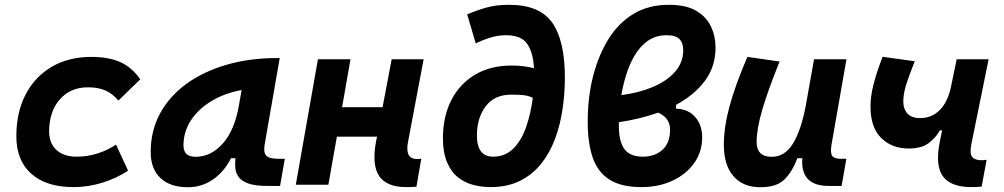

<svg xmlns="http://www.w3.org/2000/svg" viewBox="-20 -762 4142 792"><path d="M297.4 -115.7Q341.3 -115.7 383.5 -129.4Q425.8 -143.1 458.5 -165.5L508.3 -58.1Q462.4 -27.3 403.6 -8.8Q344.7 9.8 283.2 9.8Q170.9 9.8 109.1 -45.2Q47.4 -100.1 47.4 -199.7Q47.4 -298.8 85.7 -372.3Q124 -445.8 193.6 -486.6Q263.2 -527.3 356.4 -527.3Q429.2 -527.3 477.3 -505.4Q525.4 -483.4 558.6 -434.6L468.3 -347.2Q444.3 -376 414.6 -388.9Q384.8 -401.9 342.8 -401.9Q270.5 -401.9 226.8 -352.1Q183.1 -302.2 182.6 -220.2Q183.1 -170.4 213.1 -143.1Q243.2 -115.7 297.4 -115.7Z M754.9 10.3Q681.6 10.3 641.6 -27.8Q601.6 -65.9 601.6 -135.3Q601.6 -223.1 640.6 -294.7Q679.7 -366.2 750.2 -417Q820.8 -467.8 915.5 -495.1Q1010.3 -522.5 1121.6 -522.5H1133.8L1071.8 -166.5Q1065.9 -132.3 1078.6 -119.6Q1091.3 -106.9 1131.3 -106.9H1154.8L1135.3 4.9H1082Q1032.2 4.9 1004.4 -5.1Q976.6 -15.1 964.6 -31.7Q952.6 -48.3 950.7 -68.6Q948.7 -88.9 951.2 -109.4H933.1Q903.3 -51.8 857.4 -20.8Q811.5 10.3 754.9 10.3ZM786.6 -115.2Q850.6 -115.2 899.2 -170.2Q947.8 -225.1 965.3 -325.7L976.6 -390.6Q907.2 -377.9 853 -345.5Q798.8 -313 767.8 -265.9Q736.8 -218.8 736.8 -162.1Q736.8 -115.2 786.6 -115.2Z M1200.2 0 1291.5 -517.6H1425.8L1391.1 -319.8H1558.1L1595.7 -517.6H1727.5L1663.1 -176.8Q1649.4 -106 1700.2 -106Q1708.5 -106 1717.8 -107.4L1697.8 8.3Q1679.7 9.8 1655.8 9.8Q1574.7 9.8 1543.9 -36.1Q1513.2 -82 1531.2 -178.2L1535.2 -198.2H1369.6L1334.5 0Z M2002.4 9.8Q1967.8 9.8 1933.1 1Q1898.4 -7.8 1869.9 -30Q1841.3 -52.2 1824.2 -92.3Q1807.1 -132.3 1807.1 -194.8Q1807.6 -282.7 1842 -349.6Q1876.5 -416.5 1939.9 -454.1Q2003.4 -491.7 2090.8 -491.7Q2139.6 -491.7 2182.6 -480.5Q2179.2 -545.9 2154.5 -581.3Q2129.9 -616.7 2067.4 -616.7Q2034.7 -616.7 2003.7 -607.2Q1972.7 -597.7 1942.4 -583L1907.2 -702.6Q1944.8 -718.8 1985.4 -730.5Q2025.9 -742.2 2080.1 -742.2Q2206.1 -742.2 2258.1 -668.2Q2310.1 -594.2 2310.1 -442.4Q2310.1 -378.4 2300.8 -313.7Q2291.5 -249 2270.3 -191.2Q2249 -133.3 2213.4 -87.9Q2177.7 -42.5 2125.7 -16.4Q2073.7 9.8 2002.4 9.8ZM2177.7 -358.9Q2155.3 -368.7 2133.5 -370.1Q2111.8 -371.6 2091.8 -371.6Q2089.8 -371.6 2088.9 -371.6Q2019.5 -371.6 1983.4 -323.5Q1947.3 -275.4 1947.3 -203.1Q1947.3 -115.7 2014.2 -115.7Q2064 -115.7 2097.7 -149.4Q2131.3 -183.1 2150.6 -238.8Q2169.9 -294.4 2177.7 -358.9Z M2768.6 -329.6V-313.5Q2817.4 -313 2846.9 -280Q2876.5 -247.1 2876.5 -195.8Q2876.5 -135.7 2843.5 -89.4Q2810.5 -43 2753.9 -16.6Q2697.3 9.8 2625.5 9.8Q2543 9.8 2494.4 -21Q2445.8 -51.8 2425 -111.8Q2404.3 -171.9 2404.3 -260.3Q2404.3 -361.8 2426.8 -449Q2449.2 -536.1 2491.7 -603.5Q2532.2 -668 2593.8 -705.1Q2655.3 -742.2 2739.3 -742.2Q2810.1 -742.2 2852.1 -717.3Q2894 -692.4 2912.8 -652.3Q2931.6 -612.3 2931.6 -566.4Q2931.6 -486.3 2887 -427.5Q2842.3 -368.7 2768.6 -329.6ZM2543 -369.6Q2615.2 -378.9 2673.1 -403.3Q2731 -427.7 2764.6 -466.1Q2798.3 -504.4 2798.3 -555.2Q2798.3 -585 2782.7 -600.8Q2767.1 -616.7 2730 -616.7Q2685.5 -616.7 2652.6 -593.8Q2619.6 -570.8 2596.7 -531.2Q2577.6 -498.5 2564.2 -457Q2550.8 -415.5 2543 -369.6ZM2695.3 -297.4Q2657.7 -284.2 2616.7 -274.2Q2575.7 -264.2 2532.7 -257.8Q2532.7 -251.5 2532.7 -244.6Q2532.7 -177.7 2555.9 -146.7Q2579.1 -115.7 2632.3 -115.7Q2681.6 -115.7 2712.9 -144.3Q2744.1 -172.9 2744.1 -227.1Q2744.1 -275.4 2695.3 -297.4Z M3116.7 10.3Q3044.4 10.3 3005.1 -35.6Q2965.8 -81.5 2965.8 -164.6Q2965.8 -235.8 2988.8 -321.8Q3011.7 -407.7 3063 -527.3L3195.8 -508.3Q3146.5 -386.2 3123.8 -307.6Q3101.1 -229 3101.1 -176.8Q3101.1 -115.2 3163.1 -115.2Q3217.3 -115.2 3250.7 -169.4Q3284.2 -223.6 3303.7 -325.7V-325.2L3337.9 -517.6H3471.7L3410.2 -166.5Q3404.3 -132.3 3412.6 -119.6Q3420.9 -106.9 3447.8 -106.9H3471.2L3451.7 4.9H3398.4Q3280.8 4.9 3289.6 -109.4H3269Q3248 -53.2 3215.6 -21.5Q3183.1 10.3 3116.7 10.3Z M3728 -149.4Q3658.7 -149.4 3614.7 -193.1Q3570.8 -236.8 3570.8 -322.3Q3570.8 -363.8 3582.8 -411.9Q3594.7 -460 3620.6 -527.8L3753.4 -509.3Q3729.5 -450.2 3717.8 -412.4Q3706.1 -374.5 3706.1 -342.8Q3706.1 -313 3722.9 -293.9Q3739.7 -274.9 3776.4 -274.9Q3821.3 -274.9 3854 -305.7Q3886.7 -336.4 3901.4 -397L3926.3 -517.6H4058.1L3986.8 -167Q3979 -127 3990.7 -114Q4002.4 -101.1 4027.8 -101.1Q4038.6 -101.1 4049.8 -103L4029.3 7.8Q4019 8.8 4007.3 9.3Q3995.6 9.8 3987.3 9.8Q3901.9 9.8 3869.4 -34.9Q3836.9 -79.6 3856.9 -178.2L3866.2 -224.1H3856.9Q3840.8 -194.8 3811.3 -172.1Q3781.7 -149.4 3728 -149.4Z"/></svg>

Font: Cascadia Mono
Style: Bold Italic
Weight: 700
Italic angle: -10°
Monospace: yes
Designer: Aaron Bell
Foundry: Saja Typeworks
Version: Version 2404.023; ttfautohint (v1.8.4)